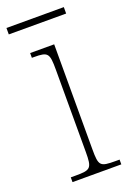

<svg xmlns="http://www.w3.org/2000/svg" viewBox="-143 -709 511 758"><g transform="rotate(-20 112.5 -330.5)"><path d="M-12 -634H229V-661H-12ZM25 0H230V-20H213C148 -20 143 -25 143 -95V-536H42V-516H51C110 -516 115 -509 115 -439V-95C115 -25 109 -20 45 -20H25Z"/></g></svg>

Font: Noto Serif Devanagari Condensed Thin
Style: Regular
Weight: 100
Width: 3
Designer: Universal Thirst, Indian Type Foundry and the Monotype Design Team
Foundry: Monotype Imaging Inc.
Version: Version 2.004